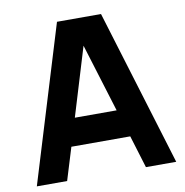

<svg xmlns="http://www.w3.org/2000/svg" viewBox="-83 -829 877 908"><g transform="rotate(-10 355.5 -375.0)"><path d="M544.9 0 497.1 -156.2H214.4L166.5 0H21L250 -750H461.4L690.4 0ZM254.4 -288.6H455.1L354 -616.7Z"/></g></svg>

Font: Manrope3 ExtraBold
Style: Bold
Weight: 800
Width: 4
Designer: Mikhail Sharanda
Foundry: Mikhail Sharanda
Version: Version 3.000;PS 003.000;hotconv 1.0.88;makeotf.lib2.5.64775